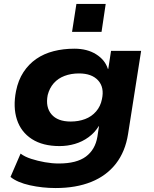

<svg xmlns="http://www.w3.org/2000/svg" viewBox="-20 -760 777 970"><path d="M261 190Q194 190 131 176Q68 162 33 134L84 16Q105 32 137.5 42.5Q170 53 206.5 59.5Q243 66 277 66Q367 66 414 31Q461 -4 472 -69L480 -122L479 -123Q459 -90 427.5 -67Q396 -44 358.5 -33Q321 -22 281 -22Q196 -22 141 -57.5Q86 -93 65.5 -156Q45 -219 61 -300Q72 -355 98.5 -395.5Q125 -436 163.5 -462.5Q202 -489 251 -501.5Q300 -514 356 -514Q421 -514 466 -485.5Q511 -457 525 -412H527L541 -503H693L627 -83Q613 6 565.5 67Q518 128 441 159Q364 190 261 190ZM337 -146Q377 -146 410 -158.5Q443 -171 465.5 -197Q488 -223 495 -259Q508 -318 476 -353.5Q444 -389 379 -389Q339 -389 306 -376.5Q273 -364 251.5 -339.5Q230 -315 221 -280Q209 -219 240 -182.5Q271 -146 337 -146ZM344 -599 366 -740H514L493 -599Z"/></svg>

Font: Nunito Sans 7pt SemiExpanded ExtraBold
Style: Italic
Weight: 800
Width: 6
Italic angle: -9°
Designer: Vernon Adams
Foundry: Vernon Adams
Version: Version 3.101;gftools[0.9.27]